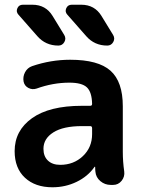

<svg xmlns="http://www.w3.org/2000/svg" viewBox="-20 -783 605 813"><path d="M138 -630 58 -721Q47 -733 53.5 -748Q60 -763 77 -763H117Q174 -763 203 -715L252 -635Q261 -620 252.5 -605Q244 -590 227 -590Q173 -590 138 -630ZM324 -763Q381 -763 410 -715L459 -635Q468 -620 459.5 -605Q451 -590 434 -590Q380 -590 345 -630L265 -721Q254 -733 260.5 -748Q267 -763 284 -763ZM327 -249Q248 -249 206 -222.5Q164 -196 164 -153Q164 -121 183 -103Q202 -85 235 -85Q292 -85 331 -122Q370 -159 370 -215V-240Q370 -249 362 -249ZM202 10Q129 10 85.5 -30.5Q42 -71 42 -143Q42 -230 115.5 -282.5Q189 -335 327 -335H362Q370 -335 370 -343Q369 -393 348 -413Q327 -433 274 -433Q204 -433 135 -408Q117 -402 100.5 -410.5Q84 -419 80 -437Q76 -458 86 -477Q96 -496 116 -503Q195 -530 277 -530Q396 -530 448 -483.5Q500 -437 500 -333V-140Q500 -99 506 -57Q509 -35 495 -17.5Q481 0 459 0H449Q424 0 405 -16Q386 -32 384 -56Q383 -63 383 -75Q383 -77 382 -77Q380 -77 380 -76Q352 -36 304.5 -13Q257 10 202 10Z"/></svg>

Font: Rounded Mplus 1c Bold
Style: Bold
Weight: 700
Version: Version 1.059.20150529